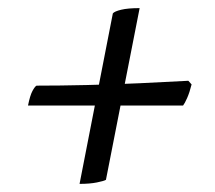

<svg xmlns="http://www.w3.org/2000/svg" viewBox="-20 -510 529 473"><path d="M176 -57 258 -477Q262 -482 278.5 -486Q295 -490 324 -490L241 -67Q236 -64 218.5 -60.5Q201 -57 176 -57ZM49 -250Q54 -275 60 -286Q66 -297 70 -299Q127 -299 193 -300.5Q259 -302 325 -305Q391 -308 444 -311L452 -302Q447 -282 441 -268.5Q435 -255 431 -250Z"/></svg>

Font: Texturina 12pt
Style: Italic
Weight: 400
Italic angle: -11°
Designer: Guillermo Torres Carreño
Foundry: Omnibus-Type
Version: Version 1.002